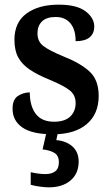

<svg xmlns="http://www.w3.org/2000/svg" viewBox="-20 -567 477 825"><path d="M208 10Q119 10 76.5 -19Q34 -48 34 -100Q34 -140 57.5 -155Q81 -170 108 -170Q108 -112 133.5 -78Q159 -44 212 -44Q259 -44 282 -66.5Q305 -89 305 -124Q305 -158 280.5 -178Q256 -198 194 -224Q142 -245 108.5 -267.5Q75 -290 58.5 -320Q42 -350 42 -396Q42 -471 94 -509Q146 -547 232 -547Q310 -547 347.5 -518.5Q385 -490 385 -453Q385 -423 365 -406.5Q345 -390 305 -390Q305 -440 282.5 -467Q260 -494 219 -494Q180 -494 160.5 -475Q141 -456 141 -424Q141 -389 166 -369.5Q191 -350 254 -324Q327 -295 365.5 -259Q404 -223 404 -155Q404 -77 352.5 -33.5Q301 10 208 10ZM190 238Q175 238 152 235Q129 232 112 227V173Q148 181 175 181Q202 181 217.5 169Q233 157 233 130Q233 101 213 89.5Q193 78 163 75L182 -9H231L222 35Q266 39 292 63Q318 87 318 127Q318 179 283 208.5Q248 238 190 238Z"/></svg>

Font: Noto Serif Hebrew SemiCondensed SemiBold
Style: Regular
Weight: 600
Width: 4
Designer: Monotype Design Team
Foundry: Monotype Imaging Inc.
Version: Version 2.004; ttfautohint (v1.8.4.7-5d5b)